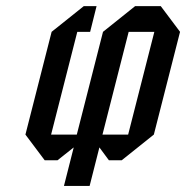

<svg xmlns="http://www.w3.org/2000/svg" viewBox="-20 -520 604 623"><path d="M312.5 -83.3H395.8L480.8 -416.7H397.5ZM418.3 -500H501.7L564.2 -416.7L479.2 -83.3L375 0H333.3L302.5 -41.7L270.8 83.3H187.5L219.2 -41.7L166.7 0H125L62.5 -83.3L147.5 -416.7L251.7 -500H293.3L272.5 -416.7H230.8L145.8 -83.3H229.2L314.2 -416.7Z"/></svg>

Font: Yulong
Style: Italic
Weight: 400
Italic angle: -14.25°
Designer: GGBotNet
Foundry: f0n7.com
Version: 1.00